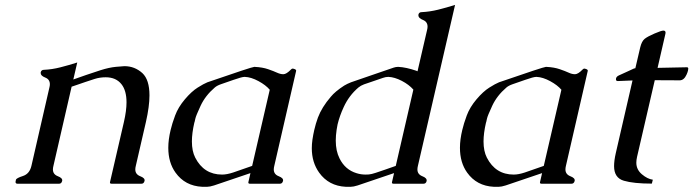

<svg xmlns="http://www.w3.org/2000/svg" viewBox="-20 -734 2769 767"><path d="M477.1 -469.7Q518.1 -469.7 548.8 -441.9Q577.1 -415.5 577.1 -353Q577.1 -309.1 563 -247.1L522.5 -71.3Q520.5 -63.5 520.5 -57.1Q520.5 -37.6 540.3 -30Q560.1 -22.5 557.4 -11.2Q554.7 0 544.9 0H426.3Q418 0 419.4 -6.3L475.1 -247.1Q485.4 -292 485.4 -325.2Q485.4 -372.1 465.3 -397.5Q443.4 -425.3 402.3 -425.3Q378.9 -425.3 358.2 -418.7Q337.4 -412.1 319.6 -406Q301.8 -399.9 289.1 -395.5Q276.4 -391.1 266.1 -387.7L193.4 -71.3Q191.4 -63.5 191.4 -57.1Q191.4 -37.6 211.2 -30Q231 -22.5 228.3 -11.2Q225.6 0 215.8 0H50.3Q42 0 42 -7.3Q42 -9.3 43.7 -15.9Q45.4 -22.5 71.8 -31Q98.1 -39.6 105.5 -71.3L177.2 -383.8Q179.2 -391.1 179.2 -397.5Q179.2 -417 160.9 -424.1Q142.6 -431.2 142.6 -441.9Q142.6 -443.4 142.6 -444.8Q145 -455.1 155.3 -455.1Q188 -456.5 221.4 -465.1Q254.9 -473.6 288.6 -484.4L272.9 -416.5Q302.2 -426.8 324.5 -434.6Q346.7 -442.4 381.1 -453.4Q415.5 -464.4 443.1 -467Q470.7 -469.7 477.1 -469.7Z M807.6 12.2H787.6Q719.2 8.8 681.2 -44.4Q652.3 -84.5 652.3 -143.6Q652.3 -176.3 661.6 -214.8Q667.5 -240.2 679.7 -272.9Q691.9 -305.7 718.5 -337.2Q745.1 -368.7 769.5 -384Q793.9 -399.4 808.6 -405.3Q986.8 -466.8 995.6 -466.8H998Q1028.8 -465.3 1051.3 -457.5Q1073.7 -449.7 1086.9 -443.6Q1100.1 -437.5 1112.1 -437.5Q1124 -437.5 1142.6 -456.5Q1146 -460 1148.9 -460Q1151.9 -460 1157.5 -457.8Q1163.1 -455.6 1163.1 -451.2Q1163.1 -450.2 1162.6 -449.2L1075.7 -71.3Q1073.7 -63.5 1073.7 -57.1Q1073.7 -37.6 1093.5 -30Q1113.3 -22.5 1110.6 -11.2Q1107.9 0 1097.7 0H979Q970.7 0 972.2 -6.3L980.5 -42.5L835 6.8Q817.9 12.2 807.6 12.2ZM956.5 -426.8Q946.3 -426.8 912.8 -415Q879.4 -403.3 863 -397.7Q846.7 -392.1 837.9 -384.3Q800.3 -352.1 781.5 -311.8Q762.7 -271.5 760.3 -259.8L757.3 -246.6Q756.8 -245.1 756.3 -244.1Q746.6 -201.7 746.6 -168.9Q746.6 -130.4 759.8 -104.5Q794.4 -36.6 867.2 -36.6Q886.2 -36.6 911.4 -44.9Q936.5 -53.2 987.3 -71.3L1057.6 -375.5Q1042 -394 1012.7 -409.9Q983.4 -425.8 958.5 -426.8Z M1554.2 -42.5 1408.7 6.8Q1391.6 12.2 1381.3 12.2H1361.3Q1293 8.8 1254.9 -44.4Q1225.6 -85.4 1225.6 -141.6Q1225.6 -157.7 1228 -175.3Q1231 -195.8 1235.4 -214.8Q1241.2 -240.2 1250 -264.2Q1265.6 -305.7 1301.3 -347.2Q1318.8 -368.7 1355 -392.1Q1367.2 -399.4 1382.3 -405.3Q1424.8 -419.9 1467.3 -434.6Q1509.8 -449.2 1552.7 -463.9Q1561.5 -466.8 1569.3 -466.8H1571.8Q1602.5 -465.3 1643.6 -451.2Q1647 -449.7 1647.9 -449.2L1686 -613.8Q1688 -621.6 1688 -627.4Q1688 -647 1669.7 -654.3Q1651.4 -661.6 1651.4 -672.4Q1651.4 -673.8 1651.4 -675.3Q1653.8 -685.5 1664.1 -685.5Q1696.8 -687 1730.2 -695.3Q1763.7 -703.6 1797.9 -714.4L1649.4 -71.3Q1647.5 -63.5 1647.5 -57.1Q1647.5 -37.6 1667.2 -30Q1687 -22.5 1684.1 -10.3Q1681.6 0 1671.4 0H1552.7Q1544.4 0 1545.9 -6.3ZM1631.3 -376Q1613.8 -396 1585.2 -410.9Q1556.6 -425.8 1532.2 -426.8H1530.3Q1520.5 -426.8 1509.8 -422.9Q1490.7 -416.5 1471.9 -409.9Q1453.1 -403.3 1434.1 -397Q1420.9 -392.1 1411.6 -384.3Q1374 -352.1 1353 -306.2Q1336.9 -271.5 1328.6 -237.3Q1326.2 -226.6 1324.7 -215.3Q1321.3 -192.4 1321.3 -172.4Q1321.3 -130.9 1336.4 -101.1Q1358.9 -55.7 1404.8 -42Q1421.9 -36.6 1440.9 -36.6Q1446.8 -36.6 1453.6 -37.1Q1464.4 -38.1 1480.5 -43.5Q1492.7 -47.4 1518.6 -56.4Q1544.4 -65.4 1561 -71.3Z M1972.7 12.2H1952.6Q1884.3 8.8 1846.2 -44.4Q1817.4 -84.5 1817.4 -143.6Q1817.4 -176.3 1826.7 -214.8Q1832.5 -240.2 1844.7 -272.9Q1856.9 -305.7 1883.5 -337.2Q1910.2 -368.7 1934.6 -384Q1959 -399.4 1973.6 -405.3Q2151.9 -466.8 2160.6 -466.8H2163.1Q2193.8 -465.3 2216.3 -457.5Q2238.8 -449.7 2252 -443.6Q2265.1 -437.5 2277.1 -437.5Q2289.1 -437.5 2307.6 -456.5Q2311 -460 2314 -460Q2316.9 -460 2322.5 -457.8Q2328.1 -455.6 2328.1 -451.2Q2328.1 -450.2 2327.6 -449.2L2240.7 -71.3Q2238.8 -63.5 2238.8 -57.1Q2238.8 -37.6 2258.5 -30Q2278.3 -22.5 2275.6 -11.2Q2272.9 0 2262.7 0H2144Q2135.7 0 2137.2 -6.3L2145.5 -42.5L2000 6.8Q1982.9 12.2 1972.7 12.2ZM2121.6 -426.8Q2111.3 -426.8 2077.9 -415Q2044.4 -403.3 2028.1 -397.7Q2011.7 -392.1 2002.9 -384.3Q1965.3 -352.1 1946.5 -311.8Q1927.7 -271.5 1925.3 -259.8L1922.4 -246.6Q1921.9 -245.1 1921.4 -244.1Q1911.6 -201.7 1911.6 -168.9Q1911.6 -130.4 1924.8 -104.5Q1959.5 -36.6 2032.2 -36.6Q2051.3 -36.6 2076.4 -44.9Q2101.6 -53.2 2152.3 -71.3L2222.7 -375.5Q2207 -394 2177.7 -409.9Q2148.4 -425.8 2123.5 -426.8Z M2448.2 -410.2Q2439 -410.2 2440.9 -419.9V-420.9Q2442.9 -428.7 2453.1 -433.1Q2463.9 -437.5 2485.4 -447.8Q2506.8 -458 2511.2 -459.7Q2515.6 -461.4 2518.1 -461.4L2537.6 -544.9Q2543.5 -569.3 2555.4 -578.9Q2567.4 -588.4 2594.7 -600.1Q2622.1 -611.8 2629.9 -611.8Q2641.1 -611.8 2638.2 -599.1L2606.9 -462.9L2724.1 -465.3Q2729.5 -465.3 2729.5 -459.5Q2729.5 -457.5 2728.3 -451.7Q2727.1 -445.8 2722.7 -436Q2712.4 -413.1 2695.3 -413.1L2595.7 -413.6L2524.9 -107.4Q2522 -94.7 2522 -84Q2522 -56.6 2544.2 -37.8Q2566.4 -19 2587.9 -16.1L2584 -0.5Q2511.2 -0.5 2472.2 -12Q2433.1 -23.4 2433.1 -70.3Q2433.1 -92.3 2439.9 -122.1L2506.8 -412.6Z"/></svg>

Font: Caudex
Style: Italic
Weight: 400
Italic angle: -13°
Version: Version 1.04